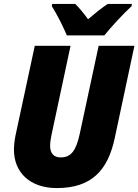

<svg xmlns="http://www.w3.org/2000/svg" viewBox="-20 -947 704 977"><path d="M320 -767H511C544 -808 607 -877 650 -916L651 -927H528C495 -905 462 -878 428 -849C411 -873 382 -909 363 -927H245L244 -915C270 -874 302 -811 320 -767ZM269 10C446 10 529 -80 564 -245L664 -714H482L386 -267C367 -178 340 -146 289 -146C254 -146 235 -166 235 -205C235 -221 238 -241 242 -260L339 -714H157L59 -258C54 -234 51 -206 51 -185C51 -69 133 10 269 10Z"/></svg>

Font: Noto Sans SemiCondensed Black
Style: Italic
Weight: 900
Width: 4
Italic angle: -12°
Designer: Monotype Design Team
Foundry: Monotype Imaging Inc.
Version: Version 2.013